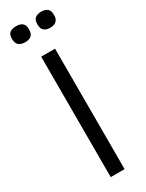

<svg xmlns="http://www.w3.org/2000/svg" viewBox="-222 -878 694 911"><g transform="rotate(-30 125.0 -422.5)"><path d="M87 0V-660H163V0ZM194 -757Q172 -757 160 -767.5Q148 -778 148 -801Q148 -826 160.5 -835.5Q173 -845 193 -845Q215 -845 227 -835Q239 -825 239 -801Q239 -778 227 -767.5Q215 -757 194 -757ZM57 -757Q34 -757 21.5 -767.5Q9 -778 9 -802Q9 -826 21 -835.5Q33 -845 56 -845Q78 -845 90 -835Q102 -825 102 -801Q102 -778 90.5 -767.5Q79 -757 57 -757Z"/></g></svg>

Font: Bricolage Grotesque Light
Style: Regular
Weight: 300
Designer: Mathieu Triay
Foundry: Atelier Triay
Version: Version 1.000;gftools[0.9.30]